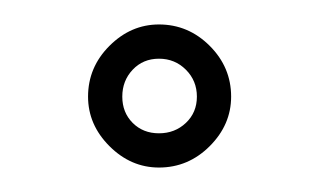

<svg xmlns="http://www.w3.org/2000/svg" viewBox="-20 -719 261 157"><path d="M110 -582Q134 -582 151.5 -599.5Q169 -617 169 -640Q169 -664 151.5 -681.5Q134 -699 110 -699Q87 -699 69.5 -681.5Q52 -664 52 -640Q52 -617 69.5 -599.5Q87 -582 110 -582ZM110 -671Q123 -671 132 -662Q141 -653 141 -640Q141 -627 132 -618.5Q123 -610 110 -610Q97 -610 88.5 -618.5Q80 -627 80 -640Q80 -653 88.5 -662Q97 -671 110 -671Z"/></svg>

Font: Emberly Black
Style: Regular
Weight: 900
Designer: Rajesh Rajput
Foundry: Rajesh Rajput
Version: Version 1.000